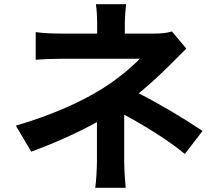

<svg xmlns="http://www.w3.org/2000/svg" viewBox="-20 -833 1040 909"><path d="M939 -213C853 -271 734 -342 637 -391C690 -435 741 -482 781 -522L862 -603L794 -684C771 -677 742 -674 711 -674H571V-719C571 -750 574 -790 577 -813H434C438 -789 440 -751 440 -719V-674H277C242 -674 186 -675 149 -681V-550C180 -553 243 -555 279 -555H642C612 -523 540 -460 464 -413C368 -353 232 -290 55 -238L128 -115C230 -152 343 -202 439 -255V-72C439 -32 435 28 431 56H575C572 25 568 -32 568 -72V-290C664 -239 784 -164 855 -104Z"/></svg>

Font: Noto Sans Japanese Bold
Style: Bold
Weight: 700
Designer: Ryoko NISHIZUKA (kana & ideographs); Paul D. Hunt (Latin, Greek & Cyrillic); Wenlong ZHANG (bopomofo); Sandoll Communica
Foundry: Adobe Systems Incorporated
Version: Version 1.000;PS 1;hotconv 1.0.78;makeotf.lib2.5.61930